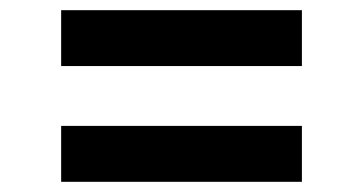

<svg xmlns="http://www.w3.org/2000/svg" viewBox="-20 -477 713 377"><path d="M572.8 -120H100.1V-229.8H572.8ZM572.8 -347.3H100.1V-457H572.8Z"/></svg>

Font: Linik Sans SemiBold
Style: Regular
Weight: 600
Designer: Rasmus Andersson (font), Cristiano Sobral (main changes)
Foundry: rsms
Version: Version 3.018;June 1, 2022;FontCreator 14.0.0.2814 64-bit; t